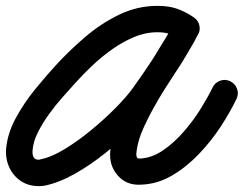

<svg xmlns="http://www.w3.org/2000/svg" viewBox="-50 -582 831 655"><path d="M623 -460Q612 -445 594 -441.5Q576 -438 560 -448Q542 -461 527 -466.5Q512 -472 487 -472Q446 -472 407 -455.5Q368 -439 331.5 -413Q295 -387 263.5 -357Q232 -327 207 -299Q188 -278 164 -251Q140 -224 117.5 -193Q95 -162 79 -130Q63 -98 61 -68Q60 -55 64.5 -46Q69 -37 83 -37Q85 -37 86 -38Q124 -45 170 -73Q216 -101 261.5 -138.5Q307 -176 345 -214.5Q383 -253 405 -284Q443 -337 478.5 -391.5Q514 -446 544 -504Q555 -524 572.5 -527.5Q590 -531 604 -524Q619 -516 626.5 -500Q634 -484 625 -464Q613 -439 600 -418Q600 -418 600 -418Q600 -419 600 -419Q595 -410 589.5 -401.5Q584 -393 579 -384Q579 -384 579 -384Q579 -384 579 -384Q557 -347 533.5 -311.5Q510 -276 488 -239Q488 -239 488 -238Q488 -238 488 -238Q465 -200 442 -151Q419 -102 415 -57Q415 -49 417 -45Q419 -41 427 -41Q468 -43 506 -69Q544 -95 577 -133Q610 -171 635 -211.5Q660 -252 675 -283Q675 -283 675 -283Q675 -283 675 -283Q683 -300 700.5 -306.5Q718 -313 735 -305Q752 -297 758.5 -279.5Q765 -262 757 -245Q736 -201 703.5 -151Q671 -101 628.5 -56.5Q586 -12 536.5 17Q487 46 431 48Q382 51 352 17Q322 -17 326 -65Q331 -121 356.5 -179Q382 -237 411 -285Q411 -285 411 -284Q411 -284 411 -284Q433 -321 456.5 -357.5Q480 -394 502 -431Q502 -431 502 -431Q502 -431 502 -431Q507 -439 512 -447Q517 -455 522 -464Q522 -464 523 -464Q523 -465 523 -465Q534 -483 544 -503Q553 -523 570.5 -526.5Q588 -530 604 -522Q619 -514 626.5 -498Q634 -482 624 -462Q592 -401 555 -344.5Q518 -288 478 -231Q450 -193 407 -148.5Q364 -104 312 -62Q260 -20 206 10.5Q152 41 104 51Q94 53 83 53Q47 53 21 35.5Q-5 18 -18.5 -11.5Q-32 -41 -29 -76Q-24 -128 4 -179.5Q32 -231 69.5 -277Q107 -323 141 -360Q184 -407 238.5 -454Q293 -501 355.5 -531.5Q418 -562 487 -562Q525 -562 553 -552.5Q581 -543 611 -523Q627 -512 630.5 -493.5Q634 -475 623 -460Z"/></svg>

Font: FRB American Cursive Black
Style: Bold Italic
Weight: 900
Italic angle: -25°
Version: Version 2.0;Modular Font Editor K font №1